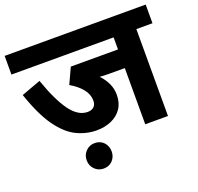

<svg xmlns="http://www.w3.org/2000/svg" viewBox="-133 -766 1097 1063"><g transform="rotate(-20 415.5 -235.0)"><path d="M736 -512V0H602V-331H516Q476 -331 455 -333Q481 -306 495.5 -274.5Q510 -243 510 -208Q510 -160 487.5 -127Q465 -94 426 -77Q387 -60 339 -60Q279 -60 222 -87.5Q165 -115 114.5 -185Q64 -255 20 -384L134 -426Q177 -302 223.5 -237.5Q270 -173 327 -173Q350 -173 363.5 -185.5Q377 -198 377 -222Q377 -258 351.5 -290Q326 -322 281 -348L324 -441H602V-512H0V-622H831V-512ZM229 77Q229 45 250.5 23.5Q272 2 303 2Q335 2 355.5 23.5Q376 45 376 77Q376 109 355.5 130.5Q335 152 303 152Q272 152 250.5 130.5Q229 109 229 77Z"/></g></svg>

Font: RS Noto Sans
Style: Bold
Weight: 700
Designer: Monotype Design Team
Foundry: Monotype Imaging Inc.
Version: Version 3.10